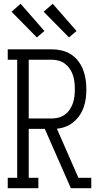

<svg xmlns="http://www.w3.org/2000/svg" viewBox="-20 -996 540 1016"><path d="M21 0V-55H71V-680H21V-735H254Q280 -735 306 -729Q332 -723 354.5 -709Q377 -695 393.5 -673.5Q410 -652 419.5 -627.5Q429 -603 433 -577Q437 -551 437 -524Q437 -500 434 -476Q431 -452 423 -429Q415 -406 401.5 -386Q388 -366 369.5 -350.5Q351 -335 328 -326Q305 -317 281 -315L395 -55H463V0H355L217 -314H132V-55H183V0ZM132 -369H254Q273 -369 291 -374Q309 -379 324 -390Q339 -401 349.5 -417Q360 -433 366 -450.5Q372 -468 374 -487Q376 -506 376 -524Q376 -543 374 -561.5Q372 -580 366 -598Q360 -616 349.5 -631.5Q339 -647 324 -658.5Q309 -670 291 -675Q273 -680 254 -680H132ZM345 -798 211 -934 259 -976 385 -832ZM175 -798 41 -934 89 -976 215 -832Z"/></svg>

Font: Iosevka Slab Light
Style: Regular
Weight: 300
Monospace: yes
Designer: Belleve Invis
Foundry: Belleve Invis
Version: Version 11.1.0; ttfautohint (v1.8.3)